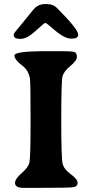

<svg xmlns="http://www.w3.org/2000/svg" viewBox="-20 -906 435 935"><path d="M199.2 -886.2H208L212.4 -885.7Q238.8 -885.7 256.3 -868.2Q360.4 -764.2 360.4 -738.8V-735.4Q360.4 -717.8 327.4 -717.8Q294.4 -717.8 245.6 -759.8Q227.1 -775.4 215.8 -784.9Q204.6 -794.4 200.2 -794.4Q195.8 -794.4 153.6 -755.6Q111.3 -716.8 81.1 -716.8H77.1Q46.9 -716.8 46.9 -734.9V-738.3Q46.9 -743.2 61.3 -760Q75.7 -776.9 85 -788.6L95.7 -801.3L98.1 -804.7L128.4 -841.8Q144.5 -862.3 150.9 -868.2Q170.4 -886.2 199.2 -886.2ZM202.1 -656.7H278.3Q335.4 -656.7 345 -651.6Q354.5 -646.5 354.5 -628.7Q354.5 -610.8 322.3 -584.5Q290 -558.1 284.2 -532.7Q278.3 -507.3 278.3 -322Q278.3 -136.7 284.9 -109.1Q291.5 -81.5 324.7 -57.6Q357.9 -33.7 357.9 -15.4Q357.9 2.9 334.5 5.9Q311 8.8 183.6 8.8H94.2Q53.2 8.8 53.2 -15.1Q53.2 -35.2 85.4 -62.7Q117.7 -90.3 123.3 -114.7Q128.9 -139.2 128.9 -323.7Q128.9 -508.3 125.5 -525.4Q117.7 -564.5 90.3 -585Q50.3 -615.2 50.3 -636Q50.3 -656.7 202.1 -656.7Z"/></svg>

Font: Averia Serif Libre RX
Style: Bold
Weight: 700
Version: Version 1.002